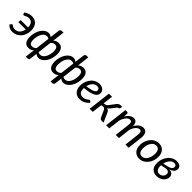

<svg xmlns="http://www.w3.org/2000/svg" viewBox="333 -2285 4005 4005"><g transform="rotate(45 2336.0 -282.0)"><path d="M43 -453.5Q62.5 -468.5 82.2 -479.8Q102 -491 123 -499Q144 -507 167 -511Q190 -515 216 -515Q264.5 -515 301.8 -498.8Q339 -482.5 364.2 -452.8Q389.5 -423 402.2 -381.5Q415 -340 415 -289.5Q415 -227 395.8 -173Q376.5 -119 341.8 -79Q307 -39 259 -16Q211 7 153.5 7Q103.5 7 66.2 -10.8Q29 -28.5 3.5 -63L30.5 -96Q34 -100 38.5 -102.8Q43 -105.5 48.5 -105.5Q55 -105.5 63 -99.2Q71 -93 83 -85.8Q95 -78.5 112 -72.2Q129 -66 154 -66Q187 -66 214.2 -77.8Q241.5 -89.5 262.5 -110.8Q283.5 -132 297.5 -161.8Q311.5 -191.5 318 -227H98.5L106 -291H323Q322.5 -326.5 314.2 -354.8Q306 -383 290.5 -402.5Q275 -422 252.2 -432.5Q229.5 -443 199.5 -443Q174.5 -443 156 -436.8Q137.5 -430.5 123.8 -423.2Q110 -416 99.5 -410Q89 -404 81 -404.5Q70.5 -404.5 65.8 -408.5Q61 -412.5 58.5 -417Z M744.5 -39.5Q721 -17 692 -5Q663 7 626.5 7Q594.5 7 568.5 -3.8Q542.5 -14.5 524 -37.2Q505.5 -60 495.5 -95.5Q485.5 -131 485.5 -180.5Q485.5 -244.5 502.2 -304.8Q519 -365 549.2 -411.8Q579.5 -458.5 621.5 -486.8Q663.5 -515 714.5 -515Q741.5 -515 762.2 -505Q783 -495 797.5 -480.5L823.5 -694Q826 -712 839.5 -724.8Q853 -737.5 875.5 -737.5H921.5L889 -468.5Q912.5 -491 941.5 -503Q970.5 -515 1007 -515Q1039 -515 1065 -504.2Q1091 -493.5 1109.5 -470.8Q1128 -448 1138.2 -412.5Q1148.5 -377 1148.5 -327.5Q1148.5 -263.5 1131.8 -203.2Q1115 -143 1084.5 -96.2Q1054 -49.5 1012 -21.2Q970 7 919 7Q892.5 7 871.5 -2.8Q850.5 -12.5 836 -27L817 130.5Q814.5 148.5 801 161.2Q787.5 174 765 174H719ZM660.5 -69Q687 -69 712.5 -80.8Q738 -92.5 753.5 -115L791 -424Q778 -433.5 762.8 -437.8Q747.5 -442 731.5 -442Q695 -442 666.5 -419.8Q638 -397.5 618.5 -361.5Q599 -325.5 589 -280Q579 -234.5 579 -188.5Q579 -156 584.5 -133.2Q590 -110.5 600.5 -96.2Q611 -82 626.2 -75.5Q641.5 -69 660.5 -69ZM973 -439Q946 -439 921 -427Q896 -415 880 -393L842.5 -83.5Q855.5 -73.5 870.8 -69.8Q886 -66 902 -66Q938.5 -66 967 -88.2Q995.5 -110.5 1015 -146.5Q1034.5 -182.5 1044.5 -227.8Q1054.5 -273 1054.5 -319Q1054.5 -352 1049 -374.8Q1043.5 -397.5 1033 -411.8Q1022.5 -426 1007.2 -432.5Q992 -439 973 -439Z M1475.5 -39.5Q1452 -17 1423 -5Q1394 7 1357.5 7Q1325.5 7 1299.5 -3.8Q1273.5 -14.5 1255 -37.2Q1236.5 -60 1226.5 -95.5Q1216.5 -131 1216.5 -180.5Q1216.5 -244.5 1233.2 -304.8Q1250 -365 1280.2 -411.8Q1310.5 -458.5 1352.5 -486.8Q1394.5 -515 1445.5 -515Q1472.5 -515 1493.2 -505Q1514 -495 1528.5 -480.5L1554.5 -694Q1557 -712 1570.5 -724.8Q1584 -737.5 1606.5 -737.5H1652.5L1620 -468.5Q1643.5 -491 1672.5 -503Q1701.5 -515 1738 -515Q1770 -515 1796 -504.2Q1822 -493.5 1840.5 -470.8Q1859 -448 1869.2 -412.5Q1879.5 -377 1879.5 -327.5Q1879.5 -263.5 1862.8 -203.2Q1846 -143 1815.5 -96.2Q1785 -49.5 1743 -21.2Q1701 7 1650 7Q1623.5 7 1602.5 -2.8Q1581.5 -12.5 1567 -27L1548 130.5Q1545.5 148.5 1532 161.2Q1518.5 174 1496 174H1450ZM1391.5 -69Q1418 -69 1443.5 -80.8Q1469 -92.5 1484.5 -115L1522 -424Q1509 -433.5 1493.8 -437.8Q1478.5 -442 1462.5 -442Q1426 -442 1397.5 -419.8Q1369 -397.5 1349.5 -361.5Q1330 -325.5 1320 -280Q1310 -234.5 1310 -188.5Q1310 -156 1315.5 -133.2Q1321 -110.5 1331.5 -96.2Q1342 -82 1357.2 -75.5Q1372.5 -69 1391.5 -69ZM1704 -439Q1677 -439 1652 -427Q1627 -415 1611 -393L1573.5 -83.5Q1586.5 -73.5 1601.8 -69.8Q1617 -66 1633 -66Q1669.5 -66 1698 -88.2Q1726.5 -110.5 1746 -146.5Q1765.5 -182.5 1775.5 -227.8Q1785.5 -273 1785.5 -319Q1785.5 -352 1780 -374.8Q1774.5 -397.5 1764 -411.8Q1753.5 -426 1738.2 -432.5Q1723 -439 1704 -439Z M2362 -397Q2362 -364 2348.5 -336Q2335 -308 2299 -285.8Q2263 -263.5 2200.2 -247.2Q2137.5 -231 2039.5 -221Q2039 -216 2039 -211.2Q2039 -206.5 2039 -202Q2039 -136 2067.8 -101.8Q2096.5 -67.5 2154.5 -67.5Q2190 -67.5 2214 -77.5Q2238 -87.5 2254.8 -99.8Q2271.5 -112 2284 -122Q2296.5 -132 2309 -132Q2319 -132 2326.5 -123L2350.5 -94Q2324.5 -67.5 2300 -48.5Q2275.5 -29.5 2249.8 -17Q2224 -4.5 2196.2 1.2Q2168.5 7 2136 7Q2092.5 7 2057.5 -7.5Q2022.5 -22 1998 -49Q1973.5 -76 1960.2 -114.2Q1947 -152.5 1947 -199.5Q1947 -239 1955.2 -277.8Q1963.5 -316.5 1979.5 -351.5Q1995.5 -386.5 2018.5 -416.2Q2041.5 -446 2071 -468Q2100.5 -490 2136 -502.2Q2171.5 -514.5 2212 -514.5Q2250.5 -514.5 2278.8 -503.5Q2307 -492.5 2325.5 -475.2Q2344 -458 2353 -437.2Q2362 -416.5 2362 -397ZM2206.5 -446.5Q2176 -446.5 2150.5 -434Q2125 -421.5 2105 -399.5Q2085 -377.5 2070.5 -347.8Q2056 -318 2048 -283.5Q2122.5 -293 2167.8 -304.8Q2213 -316.5 2237.2 -330.5Q2261.5 -344.5 2269.2 -360.2Q2277 -376 2277 -393.5Q2277 -402.5 2273.2 -411.8Q2269.5 -421 2261 -428.8Q2252.5 -436.5 2239.2 -441.5Q2226 -446.5 2206.5 -446.5Z M2722.5 -422Q2738.5 -445 2751 -461.5Q2763.5 -478 2776.2 -488.5Q2789 -499 2804.2 -503.8Q2819.5 -508.5 2842 -508.5H2882L2872 -459Q2870 -447.5 2863.8 -444Q2857.5 -440.5 2848.8 -438.2Q2840 -436 2829.8 -431.2Q2819.5 -426.5 2809.5 -412.5L2737.5 -318Q2722.5 -297.5 2708.5 -285.8Q2694.5 -274 2672 -269Q2701 -263.5 2719.2 -247.8Q2737.5 -232 2749.5 -203L2840.5 0H2786.5Q2762 0 2749.8 -8.2Q2737.5 -16.5 2730 -32L2659 -188Q2651 -207.5 2635.5 -220Q2620 -232.5 2599.5 -232.5L2548 -223L2521 0H2430L2491.5 -507.5H2583L2555.5 -285L2596.5 -293.5Q2606 -295.5 2613.5 -298Q2621 -300.5 2627 -304.2Q2633 -308 2638.5 -313.2Q2644 -318.5 2649.5 -326Z M2916 0 2977 -508.5H3024.5Q3056.5 -508.5 3056.5 -476L3050.5 -392Q3087 -452.5 3131 -483.8Q3175 -515 3223.5 -515Q3274.5 -515 3299.2 -480.8Q3324 -446.5 3325 -381.5Q3362.5 -450 3409 -482.5Q3455.5 -515 3508 -515Q3573 -515 3600.8 -465.2Q3628.5 -415.5 3617.5 -323.5L3579.5 0H3486L3524 -323.5Q3531 -381 3520.5 -408.5Q3510 -436 3474.5 -436Q3453.5 -436 3432.2 -425Q3411 -414 3391.5 -393Q3372 -372 3355 -341.2Q3338 -310.5 3325.5 -271L3294 0H3200.5L3239 -323.5Q3242.5 -352 3242.2 -373.2Q3242 -394.5 3236.8 -408.5Q3231.5 -422.5 3220.2 -429.2Q3209 -436 3191 -436Q3168 -436 3146.5 -424.2Q3125 -412.5 3105.8 -390.2Q3086.5 -368 3069.8 -336Q3053 -304 3040 -263.5L3008.5 0Z M3903 -67Q3939 -67 3968 -86.5Q3997 -106 4017.5 -138.8Q4038 -171.5 4049 -214.2Q4060 -257 4060 -303.5Q4060 -372.5 4033.5 -406.8Q4007 -441 3956.5 -441Q3920.5 -441 3891.5 -421.8Q3862.5 -402.5 3842 -369.8Q3821.5 -337 3810.5 -294.2Q3799.5 -251.5 3799.5 -204.5Q3799.5 -136 3825.8 -101.5Q3852 -67 3903 -67ZM3894.5 7Q3853 7 3818 -7.2Q3783 -21.5 3757.8 -48.5Q3732.5 -75.5 3718.5 -114.8Q3704.5 -154 3704.5 -204Q3704.5 -247 3713.8 -286.8Q3723 -326.5 3739.8 -361Q3756.5 -395.5 3780 -424Q3803.5 -452.5 3832.5 -472.8Q3861.5 -493 3895 -504Q3928.5 -515 3965 -515Q4006.5 -515 4041.5 -500.8Q4076.5 -486.5 4101.8 -459.5Q4127 -432.5 4141 -393.5Q4155 -354.5 4155 -304.5Q4155 -240.5 4134.8 -183.8Q4114.5 -127 4079.5 -84.5Q4044.5 -42 3996.8 -17.5Q3949 7 3894.5 7Z M4623.5 -412Q4623.5 -392.5 4616.5 -373.2Q4609.5 -354 4594.5 -337Q4579.5 -320 4555.8 -305.2Q4532 -290.5 4499 -280Q4526 -279 4548.2 -271.8Q4570.5 -264.5 4586.2 -251Q4602 -237.5 4610.8 -218.2Q4619.5 -199 4619.5 -173.5Q4619.5 -139 4604.2 -106.5Q4589 -74 4561 -48.8Q4533 -23.5 4493.8 -8Q4454.5 7.5 4407 7.5Q4362 7.5 4327.2 -7Q4292.5 -21.5 4269.2 -47.5Q4246 -73.5 4234 -110Q4222 -146.5 4222 -191Q4222 -233 4231 -273.2Q4240 -313.5 4257 -349.5Q4274 -385.5 4298.2 -415.8Q4322.5 -446 4352.5 -468Q4382.5 -490 4418 -502.2Q4453.5 -514.5 4493 -514.5Q4526.5 -514.5 4551 -506Q4575.5 -497.5 4591.8 -483.2Q4608 -469 4615.8 -450.5Q4623.5 -432 4623.5 -412ZM4315.5 -218.5Q4315 -215 4315 -211.5Q4315 -208 4315 -204Q4314.5 -172.5 4320.5 -146.2Q4326.5 -120 4339.2 -101.8Q4352 -83.5 4371.5 -73.5Q4391 -63.5 4417 -64.5Q4441 -65 4462 -74Q4483 -83 4498.5 -97.8Q4514 -112.5 4523 -132Q4532 -151.5 4532 -173Q4532 -190.5 4526 -205.5Q4520 -220.5 4506.2 -230.2Q4492.5 -240 4470.2 -243Q4448 -246 4415.5 -240ZM4481.5 -449.5Q4453 -449.5 4428 -436.5Q4403 -423.5 4382.5 -400.2Q4362 -377 4346.8 -345.5Q4331.5 -314 4323.5 -277.5L4409.5 -296.5Q4452.5 -304.5 4478.5 -315.8Q4504.5 -327 4518.8 -340Q4533 -353 4537.8 -367Q4542.5 -381 4542.5 -394.5Q4542.5 -405 4539.5 -414.8Q4536.5 -424.5 4529.2 -432.2Q4522 -440 4510.2 -444.8Q4498.5 -449.5 4481.5 -449.5Z"/></g></svg>

Font: Lato Medium
Style: Italic
Weight: 500
Italic angle: -7°
Designer: Lukasz Dziedzic
Foundry: tyPoland Lukasz Dziedzic
Version: Version 2.006; 2014-01-15